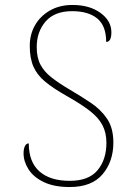

<svg xmlns="http://www.w3.org/2000/svg" viewBox="-20 -744 530 774"><path d="M261 10Q198 10 156.5 -10Q115 -30 95 -61.5Q75 -93 75 -126Q75 -144 80.5 -155Q86 -166 96 -166Q96 -91 139 -53Q182 -15 261 -15Q338 -15 373.5 -58Q409 -101 409 -168Q409 -209 393 -239.5Q377 -270 341.5 -297.5Q306 -325 249 -357Q196 -387 163 -414Q130 -441 115 -475Q100 -509 100 -559Q100 -605 121 -642Q142 -679 181 -701.5Q220 -724 272 -724Q341 -724 385 -692Q429 -660 429 -614Q429 -575 408 -575Q408 -640 372 -669.5Q336 -699 271 -699Q200 -699 164 -657.5Q128 -616 128 -554Q128 -511 143.5 -482.5Q159 -454 188 -431.5Q217 -409 259 -384Q305 -357 345.5 -330Q386 -303 411.5 -265.5Q437 -228 437 -169Q437 -93 393.5 -41.5Q350 10 261 10Z"/></svg>

Font: Noto Serif Tamil Thin
Style: Regular
Weight: 100
Designer: Indian Type Foundry, Tom Grace, and the Monotype Design Team
Foundry: Monotype Imaging Inc.
Version: Version 2.004; ttfautohint (v1.8.4.7-5d5b)